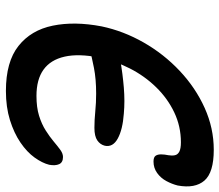

<svg xmlns="http://www.w3.org/2000/svg" viewBox="-68 -684 761 666"><g transform="rotate(90 313.0 -350.5)"><path d="M295 10Q194 10 139 -33.5Q84 -77 68.5 -152.5Q53 -228 71 -322Q87 -398 127 -468Q167 -538 225.5 -593Q284 -648 354 -679.5Q424 -711 499 -711Q578 -711 606 -678.5Q634 -646 623 -586Q618 -566 607.5 -546.5Q597 -527 579.5 -514.5Q562 -502 540 -502Q525 -502 520 -509Q515 -516 515 -528Q515 -540 518 -554Q520 -566 518 -576Q516 -586 505.5 -591.5Q495 -597 473 -597Q418 -597 369.5 -574Q321 -551 282 -511Q243 -471 217 -420Q191 -369 179 -313Q165 -242 176 -193.5Q187 -145 221 -120.5Q255 -96 312 -96Q352 -96 381 -105Q410 -114 432 -128Q454 -142 470 -155.5Q486 -169 499 -178.5Q512 -188 524 -188Q543 -188 549 -174.5Q555 -161 551 -140Q545 -116 526 -89.5Q507 -63 474 -40.5Q441 -18 396 -4Q351 10 295 10ZM96 -272 109 -369Q145 -379 190 -387Q235 -395 283 -399Q331 -403 374 -399Q429 -395 460 -378Q491 -361 485 -333Q481 -317 466.5 -307Q452 -297 423 -297Q396 -297 366 -300Q336 -303 304 -303Q254 -303 215.5 -295.5Q177 -288 147.5 -280Q118 -272 96 -272Z"/></g></svg>

Font: Shantell Sans Medium
Style: Italic
Weight: 500
Italic angle: -11°
Designer: Stephen Nixon, Anya Danilova, Shantell Martin
Foundry: Arrow Type
Version: Version 1.011;[c5ecc13dd]